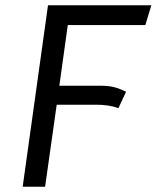

<svg xmlns="http://www.w3.org/2000/svg" viewBox="-20 -708 594 728"><path d="M237 -613 205 -383H359Q392 -383 413 -377.5Q434 -372 458 -360L429 -298Q393 -311 345 -311H195L151 0H66L162 -688H554L531 -613Z"/></svg>

Font: FiraGO Book
Style: Italic
Weight: 350
Italic angle: -8°
Designer: bBox Type GmbH
Foundry: bBox Type GmbH
Version: Version 1.001